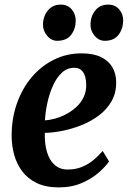

<svg xmlns="http://www.w3.org/2000/svg" viewBox="-20 -802 555 833"><path d="M453 -102Q439.5 -81 409.8 -54.5Q380 -28 336 -8.5Q292 11 234.5 11Q178.5 11 139.2 -8Q100 -27 76 -59.2Q52 -91.5 41.2 -131.5Q30.5 -171.5 30.5 -212.5Q30.5 -288.5 53.5 -353.5Q76.5 -418.5 117.5 -467Q158.5 -515.5 213.8 -543Q269 -570.5 333.5 -570.5Q385.5 -570.5 418.5 -554.2Q451.5 -538 467.5 -510.2Q483.5 -482.5 484 -448Q485 -400 464.5 -363.8Q444 -327.5 409.5 -301.5Q375 -275.5 333.5 -259Q292 -242.5 250.2 -234.2Q208.5 -226 174.5 -225.5Q173.5 -190.5 179.2 -161.5Q185 -132.5 197.2 -111.2Q209.5 -90 228.5 -78.2Q247.5 -66.5 273.5 -66.5Q308.5 -66.5 336.5 -78.2Q364.5 -90 386.5 -108.5Q408.5 -127 425.5 -147ZM303 -508Q271 -508 248 -486.2Q225 -464.5 209.5 -429.8Q194 -395 185.5 -355.5Q177 -316 175 -280Q196 -281 220.8 -288Q245.5 -295 269.5 -308Q293.5 -321 313 -339.5Q332.5 -358 343.8 -382.5Q355 -407 354 -436.5Q353 -472 340 -490Q327 -508 303 -508ZM228 -625Q202.5 -625 184.2 -647Q166 -669 166.5 -696.5Q167.5 -732.5 188.2 -757.2Q209 -782 243.5 -782Q274.5 -782 291.5 -760.8Q308.5 -739.5 308.5 -713Q308.5 -677 288.8 -651Q269 -625 228 -625ZM434.5 -625Q408.5 -625 390.2 -647Q372 -669 372.5 -696.5Q373.5 -732.5 393.8 -757.2Q414 -782 449.5 -782Q480 -782 497.5 -760.8Q515 -739.5 514.5 -713Q514 -677 494.2 -651Q474.5 -625 434.5 -625Z"/></svg>

Font: Merriweather
Style: Bold Italic
Weight: 700
Italic angle: -7.8°
Version: Version 2.101